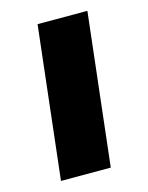

<svg xmlns="http://www.w3.org/2000/svg" viewBox="-86 -574 487 631"><g transform="rotate(-15 157.5 -259.0)"><path d="M102.5 -517.6H272L212.9 0H43.5Z"/></g></svg>

Font: Proza Libre
Style: Bold Italic
Weight: 700
Designer: Jasper de Waard
Foundry: Jasper de Waard
Version: Version 1.000; ttfautohint (v1.4.1.8-43bc)